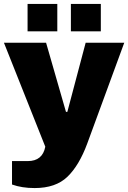

<svg xmlns="http://www.w3.org/2000/svg" viewBox="-20 -745 651 975"><path d="M611 -528 423 -16Q382 95 322.5 152.5Q263 210 156 210Q91 210 41 192V73H121Q196 73 210 0L0 -528H214L315 -177H322L415 -528ZM492 -725V-586H340V-725ZM271 -725V-586H120V-725Z"/></svg>

Font: Archicoco
Style: Regular
Weight: 400
Designer: Hector Gatti
Foundry: Hector Gatti
Version: 1.002